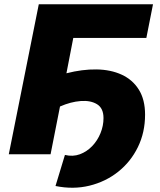

<svg xmlns="http://www.w3.org/2000/svg" viewBox="-20 -720 748 896"><path d="M21 0 161 -700H694L663 -543H322L290 -378Q364 -397 430.5 -396Q497 -395 548 -371.5Q599 -348 628 -301.5Q657 -255 657 -185Q657 -102 623.5 -33.5Q590 35 531.5 81.5Q473 128 397.5 146.5Q322 165 239 148L283 3Q320 12 352.5 0Q385 -12 410 -38Q435 -64 449 -98.5Q463 -133 463 -169Q463 -215 433 -233.5Q403 -252 356.5 -248.5Q310 -245 260 -223L216 0Z"/></svg>

Font: Montserrat ExtraBold
Style: Italic
Weight: 800
Italic angle: -11.3°
Designer: Julieta Ulanovsky
Foundry: Julieta Ulanovsky
Version: Version 9.000; ttfautohint (v1.8.4.7-5d5b)